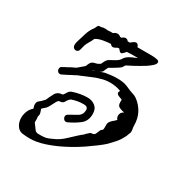

<svg xmlns="http://www.w3.org/2000/svg" viewBox="-125 -616 697 721"><g transform="rotate(30 223.0 -255.0)"><path d="M98 1Q89 1 82 0.5Q75 0 66 -1Q50 -3 40.5 -17.5Q31 -32 31 -51Q31 -65 36.5 -79Q42 -93 54 -103Q50 -112 50 -120Q50 -131 58 -137Q66 -143 77 -155Q84 -171 92.5 -187Q101 -203 123 -204Q129 -211 133 -218.5Q137 -226 147 -230Q179 -241 210 -241Q229 -241 243 -230Q257 -219 257 -197Q257 -166 236 -150Q215 -134 191 -123Q187 -121 185 -121Q178 -121 174 -126Q170 -131 170 -136Q170 -145 179 -149Q194 -157 211 -167Q228 -177 228 -197Q228 -212 210 -212Q197 -212 184.5 -210Q172 -208 158 -203Q149 -196 144 -186Q139 -176 125 -176Q120 -176 114.5 -166.5Q109 -157 104 -146.5Q99 -136 94 -131Q90 -127 86 -124Q82 -121 79 -117Q81 -112 83 -106Q85 -100 85 -95Q85 -93 84.5 -91Q84 -89 83 -87Q84 -82 84 -76Q84 -70 84 -62V-61Q89 -54 94 -47.5Q99 -41 104 -34Q111 -30 115 -30H130Q138 -30 147.5 -31.5Q157 -33 171 -40Q186 -46 198.5 -54.5Q211 -63 221 -73Q232 -83 243.5 -94Q255 -105 268 -115Q271 -118 272 -120L277 -124Q279 -126 281 -128Q283 -130 285 -131Q287 -132 291 -132Q299 -133 302 -136.5Q305 -140 307 -147Q308 -148 308.5 -150Q309 -152 310 -153Q310 -158 318 -164Q321 -166 321 -172Q321 -179 321 -189.5Q321 -200 335 -212L340 -216Q342 -218 344 -220Q346 -222 347 -223L348 -224Q342 -230 342 -239Q342 -254 355 -260V-261Q344 -263 334 -267.5Q324 -272 324 -286V-298Q318 -300 308.5 -304Q299 -308 299 -315Q299 -318 302 -322L301 -324Q279 -332 256 -332Q234 -332 216 -326Q200 -322 185.5 -315.5Q171 -309 158 -304Q152 -301 146.5 -299Q141 -297 136 -295Q117 -285 97.5 -275Q78 -265 76 -265Q69 -265 65 -269.5Q61 -274 61 -279Q61 -292 74 -294L73 -295L82 -299Q90 -304 99 -308.5Q108 -313 117 -317Q123 -322 130 -328Q137 -334 144 -340Q150 -357 156 -361.5Q162 -366 169.5 -367Q177 -368 185 -373L190 -377Q196 -391 200 -396Q204 -401 211 -404.5Q218 -408 232 -416Q242 -422 245.5 -427Q249 -432 252.5 -437Q256 -442 265 -448Q274 -454 295 -462L298 -464Q284 -464 272.5 -464Q261 -464 251 -463Q239 -448 234 -448Q229 -448 220 -460L213 -459Q207 -455 201 -453Q200 -453 199 -452.5Q198 -452 197 -452Q189 -452 185 -459H183Q173 -459 152.5 -455.5Q132 -452 121 -444Q116 -432 109 -421Q102 -410 99 -397L96 -385Q93 -372 82 -372Q76 -372 71.5 -377Q67 -382 68 -390Q68 -395 69 -398.5Q70 -402 71 -406Q76 -423 82.5 -443.5Q89 -464 101 -479Q108 -495 111 -495L124 -496Q128 -498 131.5 -498Q135 -498 139 -498Q145 -498 147 -497Q153 -498 159 -498Q165 -498 171 -498Q178 -505 187 -505Q192 -505 195.5 -503Q199 -501 202 -499H207Q209 -501 213 -503.5Q217 -506 222 -506Q229 -506 234 -499H244Q249 -504 254.5 -507.5Q260 -511 264 -511Q273 -511 277 -498H337Q340 -498 348.5 -497.5Q357 -497 364 -495Q372 -493 372 -487Q372 -478 359 -468Q351 -461 341 -454.5Q331 -448 320 -442Q310 -436 299.5 -430.5Q289 -425 279 -420Q277 -419 275 -418Q273 -417 271 -415Q269 -411 265.5 -406Q262 -401 247 -392Q241 -388 234.5 -384.5Q228 -381 220 -376Q214 -365 212 -358.5Q210 -352 199 -347Q209 -351 213 -352Q217 -353 219 -354Q231 -356 243.5 -357.5Q256 -359 268 -359Q273 -359 279 -359Q285 -359 290 -358Q302 -357 313 -352.5Q324 -348 335 -343Q343 -340 351 -337.5Q359 -335 366 -330Q387 -315 400 -291.5Q413 -268 413 -235Q413 -231 413.5 -227.5Q414 -224 415 -220Q416 -215 415 -208L410 -195Q409 -191 407 -187.5Q405 -184 404 -182Q396 -166 384 -152.5Q372 -139 361 -128Q349 -117 332 -104.5Q315 -92 295 -78Q264 -57 229 -39Q194 -21 160 -10Q126 1 98 1ZM174 -337 186 -342Q183 -341 179.5 -340Q176 -339 174 -338Z"/></g></svg>

Font: RU Serius
Style: Regular
Weight: 400
Designer: Robert E. Leuschke
Foundry: Robert E. Leuschke
Version: Version 1.011; ttfautohint (v1.8.3)